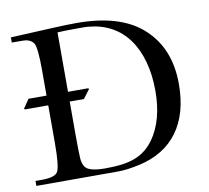

<svg xmlns="http://www.w3.org/2000/svg" viewBox="-75 -753 911 837"><g transform="rotate(-10 380.0 -334.5)"><path d="M25 -340 52 -380H132V-492Q132 -591 120 -612Q109 -629 85 -633Q80 -634 43 -634H23V-657L213 -666Q274 -669 316 -669Q503 -669 601 -586Q709 -494 709 -330Q709 -199 649.5 -118Q590 -37 476 -12Q420 0 382 0H20V-22H48Q107 -22 119 -44Q132 -66 132 -172V-337H30ZM227 -380H315L320 -377L290 -337H227V-201Q227 -155 227.5 -126Q228 -97 229 -86Q230 -64 240 -48Q255 -23 330 -23Q372 -23 405 -27.5Q438 -32 464 -42.5Q490 -53 509.5 -69Q529 -85 546 -108Q603 -189 603 -318Q603 -389 587 -447Q571 -505 540.5 -547.5Q510 -590 465.5 -614.5Q421 -639 364 -644Q357 -645 343 -645H310Q284 -645 263 -644.5Q242 -644 227 -643Z"/></g></svg>

Font: New Athena Unicode
Style: Regular
Weight: 400
Designer: J. Rusten 1997; rev. by R. Hancock 2001, 2002, rev. by D. Mastronarde 2002-2021
Foundry: GreekKeys New Athena Unicode
Version: Version 5.008